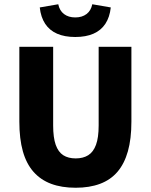

<svg xmlns="http://www.w3.org/2000/svg" viewBox="-20 -871 708 903"><path d="M336 12Q270 12 220.5 -6.5Q171 -25 137.5 -63Q104 -101 87.5 -159.5Q71 -218 71 -299V-651H230V-281Q230 -224 242 -190Q254 -156 277.5 -141Q301 -126 336 -126Q371 -126 395 -141Q419 -156 431.5 -190Q444 -224 444 -281V-651H598V-299Q598 -218 581.5 -159.5Q565 -101 532.5 -63Q500 -25 450.5 -6.5Q401 12 336 12ZM334 -697Q284 -697 248.5 -712.5Q213 -728 192.5 -759Q172 -790 167 -836L254 -851Q260 -821 281 -805Q302 -789 334 -789Q366 -789 387 -805Q408 -821 414 -851L501 -836Q496 -790 475.5 -759Q455 -728 419.5 -712.5Q384 -697 334 -697Z"/></svg>

Font: Source Sans 3 ExtraLight ExtraBold
Style: Regular
Weight: 800
Version: Version 3.052;hotconv 1.1.0;makeotfexe 2.6.0